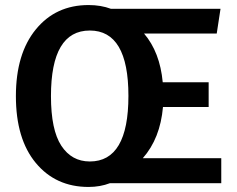

<svg xmlns="http://www.w3.org/2000/svg" viewBox="-20 -726 941 761"><path d="M857 -99V0H416Q377 15 331 15Q201 15 122 -80Q43 -175 43 -345Q43 -513 122 -609.5Q201 -706 331 -706Q380 -706 420 -691H854L839 -593H551Q614 -519 625 -400H807V-302H626Q615 -177 546 -99ZM182 -345Q182 -211 223 -148.5Q264 -86 336 -86Q489 -86 489 -346Q489 -605 336 -605Q182 -605 182 -345Z"/></svg>

Font: FiraGO Medium
Style: Regular
Weight: 500
Designer: bBox Type
Foundry: bBox Type GmbH
Version: Version 1.001;PS 001.001;hotconv 1.0.88;makeotf.lib2.5.64775